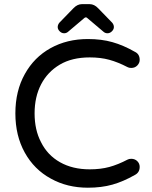

<svg xmlns="http://www.w3.org/2000/svg" viewBox="-20 -877 719 908"><path d="M252.9 -749Q252.9 -759.8 260.7 -769.5L327.1 -837.9Q345.7 -857.4 367.2 -857.4H404.3Q425.8 -857.4 444.3 -837.9L510.7 -769.5Q518.6 -759.8 518.6 -749Q518.6 -738.3 509.3 -729Q500 -719.7 488.3 -719.7Q477.5 -719.7 469.7 -726.6L393.6 -791Q390.6 -794.9 385.7 -794.9Q381.8 -794.9 377.9 -791L301.8 -726.6Q293.9 -719.7 283.2 -719.7Q271.5 -719.7 262.2 -729Q252.9 -738.3 252.9 -749ZM220.7 -32.2Q141.6 -75.2 97.2 -155.3Q52.7 -235.4 52.7 -340.8Q52.7 -447.3 97.7 -527.3Q141.6 -606.4 219.2 -649.4Q296.9 -692.4 395.5 -692.4Q460 -692.4 511.7 -677.7Q563.5 -663.1 618.2 -631.8Q640.6 -621.1 640.6 -593.8Q640.6 -579.1 629.4 -567.4Q618.2 -555.7 600.6 -555.7Q589.8 -555.7 583 -559.6Q538.1 -583 497.1 -594.2Q456.1 -605.5 404.3 -605.5Q320.3 -605.5 262.7 -571.3Q205.1 -537.1 174.3 -478Q143.6 -418.9 143.6 -340.8Q143.6 -262.7 173.8 -205.1Q204.1 -143.6 263.7 -109.9Q323.2 -76.2 404.3 -76.2Q456.1 -76.2 497.1 -87.4Q538.1 -98.6 583 -122.1Q589.8 -126 600.6 -126Q618.2 -126 629.4 -114.7Q640.6 -103.5 640.6 -87.9Q640.6 -61.5 618.2 -49.8Q563.5 -18.6 511.7 -3.9Q460 10.7 395.5 10.7Q297.9 10.7 220.7 -32.2Z"/></svg>

Font: YuPearl-Regular
Style: Regular
Weight: 400
Designer: Max Yao
Foundry: Max-Everyday
Version: Version 1.011; ttfautohint (v1.8.3)